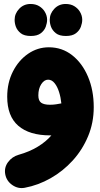

<svg xmlns="http://www.w3.org/2000/svg" viewBox="-20 -621 503 961"><path d="M53.2 -522Q53.2 -552.7 75.9 -576.9Q98.6 -601.1 132.8 -601.1Q158.2 -601.1 175.8 -590.3Q193.4 -579.6 203.1 -564Q215.8 -543.9 215.8 -522Q215.8 -505.9 209 -487.1Q202.1 -468.3 184.3 -454.6Q166.5 -440.9 134.3 -440.9Q101.1 -440.9 83.7 -454.8Q66.4 -468.8 59.6 -486.8Q53.2 -503.9 53.2 -522ZM229 -522Q229 -552.7 251.7 -576.9Q274.4 -601.1 308.6 -601.1Q334 -601.1 351.6 -590.3Q369.1 -579.6 378.9 -564Q391.6 -543.9 391.6 -522Q391.6 -505.9 384.8 -487.1Q377.9 -468.3 360.1 -454.6Q342.3 -440.9 310.1 -440.9Q276.9 -440.9 259.5 -454.8Q242.2 -468.8 235.4 -486.8Q229 -503.9 229 -522ZM224.6 -384.3Q290.5 -384.3 341.1 -344.7Q391.6 -305.2 420.4 -237.3Q449.2 -169.4 449.2 -84.5Q449.2 -6.8 420.9 61Q392.6 128.9 344 182.4Q295.4 235.8 233.4 271Q171.4 306.2 104 318.8Q70.8 325.2 41.7 305.2Q12.7 285.2 6.3 251.5Q0 217.8 20.3 190.4Q40.5 163.1 73.2 153.8Q128.4 138.2 169.4 113Q210.4 87.9 237.3 56.6Q234.4 56.6 231.4 56.6Q127 56.6 71.5 8.5Q16.1 -39.6 16.1 -136.7Q16.1 -207 44.7 -263.2Q73.2 -319.3 120.6 -351.8Q168 -384.3 224.6 -384.3ZM171.9 -143.6Q171.9 -116.7 186.3 -106.7Q200.7 -96.7 230 -96.7Q246.1 -96.7 260.5 -98.9Q274.9 -101.1 287.1 -103.5Q284.2 -133.3 275.6 -160.4Q267.1 -187.5 253.2 -204.8Q239.3 -222.2 220.7 -222.2Q201.2 -222.2 186.5 -199.7Q171.9 -177.2 171.9 -143.6Z"/></svg>

Font: Mikhak-DS1-FD Black
Style: Regular
Weight: 900
Designer: Amin Abedi
Version: Version 3.2